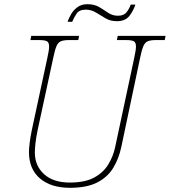

<svg xmlns="http://www.w3.org/2000/svg" viewBox="-20 -885 809 915"><path d="M313 10Q223 10 170.5 -34.5Q118 -79 118 -161Q118 -177 121.5 -205Q125 -233 132 -267L205 -606Q214 -645 214 -663Q214 -683 203.5 -688.5Q193 -694 168 -694H125L129 -714H357L353 -694H308Q283 -694 269.5 -688Q256 -682 248.5 -663.5Q241 -645 233 -606L160 -268Q152 -231 149 -202Q146 -173 146 -159Q146 -95 190 -55Q234 -15 313 -15Q385 -15 429 -39Q473 -63 496.5 -102Q520 -141 529 -185L619 -606Q623 -626 625.5 -639.5Q628 -653 628 -663Q628 -683 617.5 -688.5Q607 -694 582 -694H537L541 -714H769L765 -694H722Q697 -694 683.5 -688Q670 -682 662.5 -663.5Q655 -645 647 -606L558 -184Q546 -128 519 -84Q492 -40 442.5 -15Q393 10 313 10ZM537 -784Q506 -784 482.5 -798Q459 -812 437 -825.5Q415 -839 388 -839Q358 -839 345 -820Q332 -801 324 -781H302Q308 -799 319.5 -818.5Q331 -838 350 -851.5Q369 -865 396 -865Q430 -865 452.5 -851.5Q475 -838 495.5 -824Q516 -810 542 -810Q570 -810 583 -826.5Q596 -843 603 -863H625Q616 -834 596.5 -809Q577 -784 537 -784Z"/></svg>

Font: Noto Serif Thin
Style: Italic
Weight: 100
Italic angle: -12°
Designer: Monotype Design Team
Foundry: Monotype Imaging Inc.
Version: Version 2.014; ttfautohint (v1.8.4.7-5d5b)